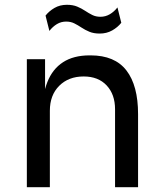

<svg xmlns="http://www.w3.org/2000/svg" viewBox="-20 -781 680 801"><path d="M188 0H92V-534H168V-305H156Q156 -384 177.5 -438.5Q199 -493 243 -521.5Q287 -550 354 -550H358Q459 -550 507.5 -487Q556 -424 556 -305V0H460V-325Q460 -387 425 -424.5Q390 -462 329 -462Q266 -462 227 -423Q188 -384 188 -319ZM396 -641Q371 -641 353 -648.5Q335 -656 320 -666Q305 -676 290 -683.5Q275 -691 256 -691Q235 -691 217.5 -680.5Q200 -670 186 -652L170 -716Q185 -735 207.5 -748Q230 -761 259 -761Q284 -761 302 -753.5Q320 -746 335 -736Q350 -726 365 -718.5Q380 -711 399 -711Q420 -711 438 -721.5Q456 -732 470 -750L486 -686Q471 -667 448 -654Q425 -641 396 -641Z"/></svg>

Font: Sora Variable
Style: Regular
Weight: 400
Designer: Jonathan Barnbrook, Julián Moncada
Foundry: Barnbrook Fonts
Version: Version 2.000